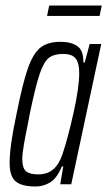

<svg xmlns="http://www.w3.org/2000/svg" viewBox="-20 -670 390 698"><path d="M15 -78Q15 -139 40 -255Q62 -366 81 -420.5Q100 -475 126.5 -496.5Q153 -518 200 -518Q239 -518 261.5 -502Q284 -486 283 -443H288L306 -510H348L239 0H199L210 -65H205Q187 -22 162.5 -7Q138 8 109 8Q59 8 37 -10.5Q15 -29 15 -78ZM207 -109Q226 -165 247 -258.5Q268 -352 268 -404Q268 -442 254.5 -458Q241 -474 210 -474Q176 -474 157.5 -459.5Q139 -445 124 -400.5Q109 -356 88 -255L82 -223Q73 -180 67 -145.5Q61 -111 61 -92Q61 -59 74.5 -47.5Q88 -36 119 -36Q151 -36 172.5 -53.5Q194 -71 207 -109ZM151 -612 159 -650H350L342 -612Z"/></svg>

Font: Saira Ultra Condensed Light
Style: Italic
Weight: 300
Width: 1
Italic angle: -12°
Designer: Hector Gatti with collaboration of the Omnibus-Type team
Foundry: Omnibus-Type
Version: Version 1.001; ttfautohint (v1.8)